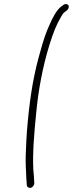

<svg xmlns="http://www.w3.org/2000/svg" viewBox="-20 -716 361 951"><path d="M151 -346C127 -235 112 -79 109 16C106 66 107 105 109 134C110 163 111 181 112 189L113 202C113 207 116 210 120 212C133 220 149 208 150 191L149 179C149 170 148 152 145 124C141 43 149 -57 160 -163C170 -270 192 -387 224 -491C244 -555 257 -589 282 -632C289 -644 294 -652 300 -656L312 -665C316 -668 319 -673 320 -678C323 -689 316 -696 306 -696C301 -696 297 -694 293 -691L281 -682C258 -663 239 -625 223 -588C213 -566 201 -535 189 -494C177 -453 163 -404 151 -346Z"/></svg>

Font: Stray Cat
Style: UltExtObl
Weight: 400
Version: Version 1.0